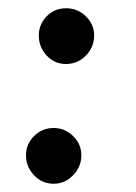

<svg xmlns="http://www.w3.org/2000/svg" viewBox="-20 -445 330 465"><path d="M110 0Q82 0 62.5 -20.5Q43 -41 43 -69Q43 -96 62.5 -115.5Q82 -135 110 -135Q137 -135 157 -115.5Q177 -96 177 -69Q177 -41 157 -20.5Q137 0 110 0ZM140 -290Q112 -290 93 -310.5Q74 -331 74 -359Q74 -386 93 -405.5Q112 -425 140 -425Q168 -425 188 -405.5Q208 -386 208 -359Q208 -331 188 -310.5Q168 -290 140 -290Z"/></svg>

Font: Edu SA Beginner SemiBold
Style: Regular
Weight: 600
Version: Version 1.003